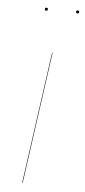

<svg xmlns="http://www.w3.org/2000/svg" viewBox="-51 -721 333 752"><g transform="rotate(5 115.0 -345.5)"><path d="M106.9 -685.1Q106.9 -679.2 101.1 -679.2Q95.2 -679.2 95.2 -685.1Q95.2 -690.9 101.1 -690.9Q106.9 -690.9 106.9 -685.1ZM224.1 -679.2Q217.8 -679.2 217.8 -685.1Q217.8 -690.9 224.1 -690.9Q230 -690.9 230 -685.1Q230 -679.2 224.1 -679.2ZM140.1 -517.1 67.9 0H65.9L138.2 -517.1Z"/></g></svg>

Font: Fira Sans Compressed Two
Style: Italic
Weight: 100
Width: 3
Italic angle: -8°
Designer: Carrois Corporate & Edenspiekermann AG
Foundry: Carrois Corporate GbR & Edenspiekermann AG
Version: Version 4.203;PS 004.203;hotconv 1.0.88;makeotf.lib2.5.64775